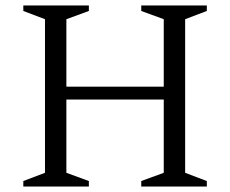

<svg xmlns="http://www.w3.org/2000/svg" viewBox="-20 -680 839 700"><path d="M65 0V-20L144 -50V-610L65 -640V-660H304V-640L222 -610V-364H577V-610L495 -640V-660H734V-640L655 -610V-50L734 -20V0H495V-20L577 -50V-317H222V-50L304 -20V0Z"/></svg>

Font: Spectral SC Light
Style: Regular
Weight: 300
Designer: Jean-Baptiste Levee
Foundry: Production Type
Version: Version 2.001